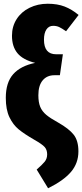

<svg xmlns="http://www.w3.org/2000/svg" viewBox="-20 -781 440 1026"><path d="M400 -701 333 -614Q310 -630 296 -636.5Q282 -643 264 -643Q241 -643 228 -623.5Q215 -604 215 -569Q215 -491 280 -491H316L300 -379H271Q231 -379 208 -351.5Q185 -324 185 -272Q185 -234 195 -210Q205 -186 227 -167.5Q249 -149 291 -126Q349 -93 374 -61Q399 -29 399 28Q399 91 359.5 137.5Q320 184 237 225L176 125Q205 100 218.5 83.5Q232 67 232 44Q232 20 219 5Q206 -10 162 -35Q110 -65 80 -89.5Q50 -114 30.5 -154.5Q11 -195 11 -258Q11 -340 50.5 -384.5Q90 -429 168 -445Q103 -461 73.5 -496.5Q44 -532 44 -590Q44 -640 69 -679Q94 -718 138 -739.5Q182 -761 235 -761Q287 -761 325.5 -746Q364 -731 400 -701Z"/></svg>

Font: Fira Sans Compressed ExtraBold
Style: Regular
Weight: 800
Width: 1
Designer: bBox Type GmbH & Carrois Corporate GbR & Edenspiekermann AG
Foundry: bBox Type GmbH & Carrois Corporate GbR & Edenspiekermann AG
Version: Version 4.301